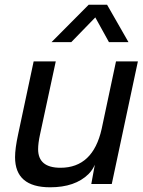

<svg xmlns="http://www.w3.org/2000/svg" viewBox="-20 -782 608 816"><path d="M193 14Q44 14 44 -114Q44 -151 57 -211L123 -521H217L150 -210Q142 -173 142 -148Q142 -69 237 -69Q375 -69 412 -234L473 -521H566L455 0H368L383 -82Q373 -59 356 -42Q299 14 193 14ZM199 -603 357 -762H435L526 -603H443L385 -708L283 -603Z"/></svg>

Font: Nacelle
Style: Italic
Weight: 400
Italic angle: -12°
Designer: Sora Sagano
Foundry: Sora Sagano
Version: Version 1.000;FEAKit 1.0